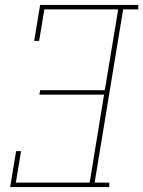

<svg xmlns="http://www.w3.org/2000/svg" viewBox="-20 -755 578 775"><path d="M21 0 45 -145H65L44 -18H342L400 -373H139L142 -391H403L457 -717H159L138 -590H118L142 -735H538V-717H477L362 -18H421V0Z"/></svg>

Font: Iosevka Curly Slab Thin
Style: Italic
Weight: 100
Italic angle: -9°
Monospace: yes
Designer: Belleve Invis
Foundry: Belleve Invis
Version: Version 22.1.2; ttfautohint (v1.8.4)